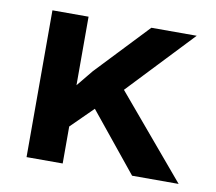

<svg xmlns="http://www.w3.org/2000/svg" viewBox="-61 -558 708 629"><g transform="rotate(10 293.0 -244.0)"><path d="M185.1 0H64.9V-488.3H185.1V-260.3L229.5 -314.5L394 -488.3H544.9L340.8 -272.5L570.8 0H416L257.8 -194.8L185.1 -123Z"/></g></svg>

Font: Kumbh Sans SemiBold
Style: Regular
Weight: 600
Version: Version 1.005